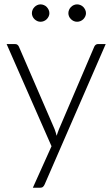

<svg xmlns="http://www.w3.org/2000/svg" viewBox="-20 -704 527 900"><path d="M189.5 160Q186.5 167 181.8 171.5Q177 176 168 176H134L221.5 -18.5L11 -497.5H50.5Q58 -497.5 62.2 -493.8Q66.5 -490 68.5 -485.5L236 -98.5Q239 -91 241.2 -83.2Q243.5 -75.5 245.5 -67.5Q248 -75.5 250.8 -83.2Q253.5 -91 256.5 -98.5L422 -485.5Q424.5 -491 429 -494.2Q433.5 -497.5 439 -497.5H475.5ZM211.5 -642Q211.5 -634 208 -626.8Q204.5 -619.5 199 -614Q193.5 -608.5 185.8 -605.2Q178 -602 170 -602Q162 -602 154.8 -605.2Q147.5 -608.5 141.8 -614Q136 -619.5 132.8 -626.8Q129.5 -634 129.5 -642Q129.5 -650.5 132.8 -658Q136 -665.5 141.8 -671.2Q147.5 -677 154.8 -680.2Q162 -683.5 170 -683.5Q178 -683.5 185.8 -680.2Q193.5 -677 199 -671.2Q204.5 -665.5 208 -658Q211.5 -650.5 211.5 -642ZM383 -642Q383 -634 379.5 -626.8Q376 -619.5 370.5 -614Q365 -608.5 357.2 -605.2Q349.5 -602 341.5 -602Q333 -602 325.8 -605.2Q318.5 -608.5 312.8 -614Q307 -619.5 303.8 -626.8Q300.5 -634 300.5 -642Q300.5 -650.5 303.8 -658Q307 -665.5 312.8 -671.2Q318.5 -677 325.8 -680.2Q333 -683.5 341.5 -683.5Q349.5 -683.5 357.2 -680.2Q365 -677 370.5 -671.2Q376 -665.5 379.5 -658Q383 -650.5 383 -642Z"/></svg>

Font: Lato Light
Style: Regular
Weight: 300
Designer: Lukasz Dziedzic
Foundry: Lukasz Dziedzic
Version: Version 1.104; Western+Polish opensource